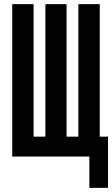

<svg xmlns="http://www.w3.org/2000/svg" viewBox="-20 -755 541 926"><path d="M411 151V0H39V-735H142V-96H199V-735H301V-96H358V-735H461V-96H501V151Z"/></svg>

Font: Iosevka Term
Style: Bold
Weight: 700
Monospace: yes
Designer: Belleve Invis
Foundry: Belleve Invis
Version: Version 30.0.1